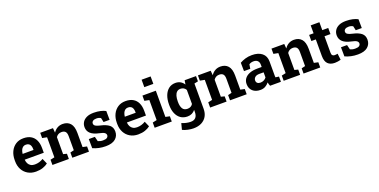

<svg xmlns="http://www.w3.org/2000/svg" viewBox="-18 -1748 5826 2948"><g transform="rotate(-20 2895.0 -274.5)"><path d="M283.7 10.3Q208 10.3 151.4 -23.2Q94.7 -56.6 63.7 -115.2Q32.7 -173.8 32.7 -249V-268.6Q32.7 -347.2 62 -408Q91.3 -468.8 144.8 -503.7Q198.2 -538.6 271 -538.1Q342.8 -538.1 391.6 -509.8Q440.4 -481.4 465.8 -428.2Q491.2 -375 491.2 -299.3V-221.7H180.7L179.7 -218.8Q182.6 -184.1 197 -157Q211.4 -129.9 237.8 -114.5Q264.2 -99.1 301.8 -99.1Q340.8 -99.1 374.8 -109.1Q408.7 -119.1 440.9 -138.7L479.5 -50.8Q446.8 -24.4 397.2 -7.1Q347.7 10.3 283.7 10.3ZM181.6 -315.9H357.9V-328.6Q357.9 -360.8 349.4 -384Q340.8 -407.2 322 -419.9Q303.2 -432.6 273.4 -432.6Q245.1 -432.6 225.6 -417.7Q206.1 -402.8 195.1 -377Q184.1 -351.1 180.2 -318.4Z M551.8 0V-85.4L620.1 -100.1V-427.7L544.4 -442.4V-528.3H752.9L759.3 -452.6Q785.6 -493.2 824.5 -515.6Q863.3 -538.1 913.1 -538.1Q991.7 -538.1 1036.1 -487.8Q1080.6 -437.5 1080.6 -330.1V-100.1L1148.9 -85.4V0H876.5V-85.4L937.5 -100.1V-329.6Q937.5 -382.8 916.5 -405Q895.5 -427.2 854 -427.2Q823.2 -427.2 800.5 -414.3Q777.8 -401.4 762.7 -377.4V-100.1L820.3 -85.4V0Z M1421.9 10.3Q1362.8 10.3 1311.8 -1Q1260.7 -12.2 1213.9 -33.2L1212.4 -182.6H1311.5L1330.6 -106.4Q1347.2 -98.1 1366.9 -93.3Q1386.7 -88.4 1412.1 -88.4Q1460 -88.4 1479.5 -104Q1499 -119.6 1499 -143.1Q1499 -165 1478.3 -181.9Q1457.5 -198.7 1395.5 -211.4Q1301.8 -231 1257.3 -272Q1212.9 -313 1212.9 -377Q1212.9 -420.9 1235.1 -457Q1257.3 -493.2 1303 -515.1Q1348.6 -537.1 1419.9 -537.1Q1479.5 -537.1 1529.1 -525.6Q1578.6 -514.2 1612.3 -495.6L1613.8 -351.1H1515.1L1500 -420.4Q1486.8 -430.2 1469 -435.1Q1451.2 -439.9 1428.7 -439.9Q1391.1 -439.9 1371.1 -424.8Q1351.1 -409.7 1351.1 -385.7Q1351.1 -372.1 1358.2 -360.4Q1365.2 -348.6 1386.2 -338.4Q1407.2 -328.1 1447.3 -318.8Q1545.4 -296.4 1590.3 -259Q1635.3 -221.7 1635.3 -154.3Q1635.3 -80.6 1581.8 -35.2Q1528.3 10.3 1421.9 10.3Z M1953.1 10.3Q1877.4 10.3 1820.8 -23.2Q1764.2 -56.6 1733.2 -115.2Q1702.1 -173.8 1702.1 -249V-268.6Q1702.1 -347.2 1731.4 -408Q1760.7 -468.8 1814.2 -503.7Q1867.7 -538.6 1940.4 -538.1Q2012.2 -538.1 2061 -509.8Q2109.9 -481.4 2135.3 -428.2Q2160.6 -375 2160.6 -299.3V-221.7H1850.1L1849.1 -218.8Q1852.1 -184.1 1866.5 -157Q1880.9 -129.9 1907.2 -114.5Q1933.6 -99.1 1971.2 -99.1Q2010.3 -99.1 2044.2 -109.1Q2078.1 -119.1 2110.4 -138.7L2148.9 -50.8Q2116.2 -24.4 2066.7 -7.1Q2017.1 10.3 1953.1 10.3ZM1851.1 -315.9H2027.3V-328.6Q2027.3 -360.8 2018.8 -384Q2010.3 -407.2 1991.5 -419.9Q1972.7 -432.6 1942.9 -432.6Q1914.6 -432.6 1895 -417.7Q1875.5 -402.8 1864.5 -377Q1853.5 -351.1 1849.6 -318.4Z M2222.2 0V-85.4L2291 -100.1V-427.7L2214.8 -442.4V-528.3H2433.6V-100.1L2502 -85.4V0ZM2286.1 -640.1V-761.7H2433.6V-640.1Z M2782.2 213.4Q2742.2 213.4 2692.4 203.1Q2642.6 192.9 2604.5 173.8L2630.9 72.3Q2665 86.9 2703.4 95.5Q2741.7 104 2774.9 104Q2832 104 2858.6 72.3Q2885.3 40.5 2885.3 -16.1V-50.8Q2861.8 -21 2830.1 -5.4Q2798.3 10.3 2757.3 10.3Q2692.9 10.3 2646.5 -22.2Q2600.1 -54.7 2575.7 -113.3Q2551.3 -171.9 2551.3 -249.5V-259.8Q2551.3 -343.3 2575.7 -405.8Q2600.1 -468.3 2645.5 -503.2Q2690.9 -538.1 2754.4 -538.1Q2801.8 -538.1 2835.9 -518.3Q2870.1 -498.5 2894 -461.9L2904.3 -528.3H3028.3V-15.6Q3028.3 54.2 2998.8 105.5Q2969.2 156.7 2914.1 185.1Q2858.9 213.4 2782.2 213.4ZM2797.4 -100.6Q2827.6 -100.6 2849.6 -112.5Q2871.6 -124.5 2885.3 -147.5V-377Q2871.6 -400.9 2849.4 -414.1Q2827.1 -427.2 2797.9 -427.2Q2761.2 -427.2 2738.3 -406Q2715.3 -384.8 2704.6 -347.4Q2693.8 -310.1 2693.8 -259.8V-249.5Q2693.8 -180.2 2717.8 -140.4Q2741.7 -100.6 2797.4 -100.6ZM3010.3 -425.3 2948.2 -528.3H3090.3V-442.4Z M3128.9 0V-85.4L3197.3 -100.1V-427.7L3121.6 -442.4V-528.3H3330.1L3336.4 -452.6Q3362.8 -493.2 3401.6 -515.6Q3440.4 -538.1 3490.2 -538.1Q3568.8 -538.1 3613.3 -487.8Q3657.7 -437.5 3657.7 -330.1V-100.1L3726.1 -85.4V0H3453.6V-85.4L3514.6 -100.1V-329.6Q3514.6 -382.8 3493.7 -405Q3472.7 -427.2 3431.2 -427.2Q3400.4 -427.2 3377.7 -414.3Q3355 -401.4 3339.8 -377.4V-100.1L3397.5 -85.4V0Z M3949.2 10.3Q3870.6 10.3 3824.2 -32Q3777.8 -74.2 3777.8 -147Q3777.8 -196.8 3804.9 -234.4Q3832 -272 3885 -293.5Q3938 -314.9 4015.6 -314.9H4085.4V-354Q4085.4 -392.1 4063.2 -415.8Q4041 -439.5 3996.6 -439.5Q3973.6 -439.5 3955.3 -433.8Q3937 -428.2 3922.4 -418L3911.1 -348.1H3808.6L3806.6 -485.4Q3848.1 -508.8 3896.5 -523.4Q3944.8 -538.1 4004.4 -538.1Q4107.9 -538.1 4168 -490Q4228 -441.9 4228 -352.5V-134.8Q4228 -124 4228.3 -113.5Q4228.5 -103 4230 -93.3L4285.2 -85.4V0H4108.4Q4103 -13.7 4097.7 -29.3Q4092.3 -44.9 4089.8 -60.5Q4064.5 -28.3 4030 -9Q3995.6 10.3 3949.2 10.3ZM3987.3 -95.2Q4017.1 -95.2 4043.9 -108.6Q4070.8 -122.1 4085.4 -144V-227.5H4015.1Q3968.3 -227.5 3944.1 -206.1Q3919.9 -184.6 3919.9 -154.3Q3919.9 -126 3937.7 -110.6Q3955.6 -95.2 3987.3 -95.2Z M4330.6 0V-85.4L4398.9 -100.1V-427.7L4323.2 -442.4V-528.3H4531.7L4538.1 -452.6Q4564.5 -493.2 4603.3 -515.6Q4642.1 -538.1 4691.9 -538.1Q4770.5 -538.1 4814.9 -487.8Q4859.4 -437.5 4859.4 -330.1V-100.1L4927.7 -85.4V0H4655.3V-85.4L4716.3 -100.1V-329.6Q4716.3 -382.8 4695.3 -405Q4674.3 -427.2 4632.8 -427.2Q4602.1 -427.2 4579.3 -414.3Q4556.6 -401.4 4541.5 -377.4V-100.1L4599.1 -85.4V0Z M5164.6 10.3Q5090.8 10.3 5051 -30.3Q5011.2 -70.8 5011.2 -158.7V-428.2H4938.5V-528.3H5011.2V-657.7H5153.3V-528.3H5250.5V-428.2H5153.3V-159.2Q5153.3 -128.4 5166.3 -115.2Q5179.2 -102.1 5201.7 -102.1Q5213.4 -102.1 5227.1 -103.8Q5240.7 -105.5 5250.5 -107.4L5262.7 -4.4Q5240.7 2 5215.1 6.1Q5189.5 10.3 5164.6 10.3Z M5542.5 10.3Q5483.4 10.3 5432.4 -1Q5381.3 -12.2 5334.5 -33.2L5333 -182.6H5432.1L5451.2 -106.4Q5467.8 -98.1 5487.5 -93.3Q5507.3 -88.4 5532.7 -88.4Q5580.6 -88.4 5600.1 -104Q5619.6 -119.6 5619.6 -143.1Q5619.6 -165 5598.9 -181.9Q5578.1 -198.7 5516.1 -211.4Q5422.4 -231 5377.9 -272Q5333.5 -313 5333.5 -377Q5333.5 -420.9 5355.7 -457Q5377.9 -493.2 5423.6 -515.1Q5469.2 -537.1 5540.5 -537.1Q5600.1 -537.1 5649.7 -525.6Q5699.2 -514.2 5732.9 -495.6L5734.4 -351.1H5635.7L5620.6 -420.4Q5607.4 -430.2 5589.6 -435.1Q5571.8 -439.9 5549.3 -439.9Q5511.7 -439.9 5491.7 -424.8Q5471.7 -409.7 5471.7 -385.7Q5471.7 -372.1 5478.8 -360.4Q5485.8 -348.6 5506.8 -338.4Q5527.8 -328.1 5567.9 -318.8Q5666 -296.4 5710.9 -259Q5755.9 -221.7 5755.9 -154.3Q5755.9 -80.6 5702.4 -35.2Q5648.9 10.3 5542.5 10.3Z"/></g></svg>

Font: Roboto Slab LO
Style: Bold
Weight: 700
Designer: Google
Version: Version 2.000